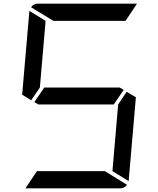

<svg xmlns="http://www.w3.org/2000/svg" viewBox="-20 -1020 856 1040"><path d="M149 -477 100 -507 139 -959V-961L227 -907L196 -546ZM650 -533 596 -454H188L166 -467L220 -546H628ZM666 -523 716 -493 677 -41V-39L589 -93L620 -454ZM548 -93 668 -19Q654 0 632 0H118L180 -93ZM269 -907 148 -981Q162 -1000 184 -1000H720H722L660 -907Z"/></svg>

Font: DSEG7 Modern
Style: Italic
Weight: 400
Italic angle: -5°
Designer: Keshikan(Twitter:@keshinomi_88pro)
Version: Version 0.46